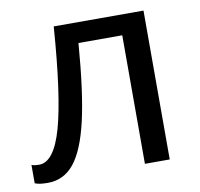

<svg xmlns="http://www.w3.org/2000/svg" viewBox="-66 -605 710 681"><g transform="rotate(-10 289.0 -264.5)"><path d="M493.2 0H403.8V-462.9H246.1Q232.4 -287.1 209.2 -186.8Q186 -86.4 148.7 -39.8Q111.3 6.8 53.2 6.8Q21.5 6.8 6.8 0V-65.9Q17.1 -62 34.2 -62Q87.9 -62 119.9 -175.3Q151.9 -288.6 169.9 -536.1H493.2Z"/></g></svg>

Font: NotoSans
Style: Regular
Weight: 400
Designer: Monotype Design team
Foundry: Monotype Imaging Inc.
Version: Version 1.04; ttfautohint (v1.4.1)